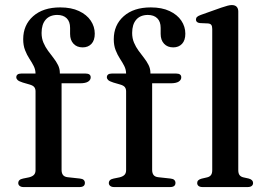

<svg xmlns="http://www.w3.org/2000/svg" viewBox="-20 -758 1078 778"><path d="M229.5 -69.5Q229.5 -56.5 235.2 -49Q241 -41.5 253.5 -40L304 -34.5Q314.5 -33.5 319.2 -28.8Q324 -24 324 -17Q324 0 302 0H75.5Q65.5 0 59.8 -4.5Q54 -9 54 -16Q54 -23.5 58.8 -28Q63.5 -32.5 73.5 -34.5L98 -39.5Q111.5 -43 117.8 -49.8Q124 -56.5 124 -68.5V-388Q124 -398 119 -404.8Q114 -411.5 100 -415.5L72.5 -423.5Q56.5 -428.5 51.2 -433.8Q46 -439 46 -445Q46 -452 51 -456Q56 -460 66.5 -460H148.5L124 -442V-459Q124 -475.5 116.8 -490Q109.5 -504.5 99.2 -520Q89 -535.5 81.5 -554.8Q74 -574 74 -599Q74 -656.5 114.2 -692.2Q154.5 -728 224 -728Q269 -728 300.2 -713.2Q331.5 -698.5 347.8 -674.2Q364 -650 364 -621.5Q364 -594.5 350.5 -580.2Q337 -566 315 -566Q291.5 -566 277.8 -580.8Q264 -595.5 264 -620.5V-645Q264 -670.5 250.2 -684Q236.5 -697.5 211.5 -697.5Q181 -697 164.8 -678Q148.5 -659 148.5 -624.5Q148.5 -603 156 -585.2Q163.5 -567.5 174.5 -552.5Q185.5 -537.5 196.5 -523.5Q207.5 -509.5 215 -494.5Q222.5 -479.5 222.5 -462.5V-441.5L208.5 -460H326.5Q337 -460 342.2 -456.2Q347.5 -452.5 347.5 -444.5Q347.5 -434 337 -427.2Q326.5 -420.5 304 -420.5H229.5ZM596.5 -69.5Q596.5 -56.5 602.2 -49Q608 -41.5 620.5 -40L671 -34.5Q681.5 -33.5 686.2 -28.8Q691 -24 691 -17Q691 0 669 0H442.5Q432.5 0 426.8 -4.5Q421 -9 421 -16Q421 -23.5 425.8 -28Q430.5 -32.5 440.5 -34.5L465 -39.5Q478.5 -43 484.8 -49.8Q491 -56.5 491 -68.5V-388Q491 -398 486 -404.8Q481 -411.5 467 -415.5L439.5 -423.5Q423.5 -428.5 418.2 -433.8Q413 -439 413 -445Q413 -452 418 -456Q423 -460 433.5 -460H515.5L491 -442V-459Q491 -475.5 483.8 -490Q476.5 -504.5 466.2 -520Q456 -535.5 448.5 -554.8Q441 -574 441 -599Q441 -656.5 481.2 -692.2Q521.5 -728 591 -728Q636 -728 667.2 -713.2Q698.5 -698.5 714.8 -674.2Q731 -650 731 -621.5Q731 -594.5 717.5 -580.2Q704 -566 682 -566Q658.5 -566 644.8 -580.8Q631 -595.5 631 -620.5V-645Q631 -670.5 617.2 -684Q603.5 -697.5 578.5 -697.5Q548 -697 531.8 -678Q515.5 -659 515.5 -624.5Q515.5 -603 523 -585.2Q530.5 -567.5 541.5 -552.5Q552.5 -537.5 563.5 -523.5Q574.5 -509.5 582 -494.5Q589.5 -479.5 589.5 -462.5V-441.5L575.5 -460H693.5Q704 -460 709.2 -456.2Q714.5 -452.5 714.5 -444.5Q714.5 -434 704 -427.2Q693.5 -420.5 671 -420.5H596.5ZM945.5 -711.5V-69Q945.5 -55.5 950.5 -48.8Q955.5 -42 965.5 -39.5L988 -34.5Q997 -32 1001.2 -27.5Q1005.5 -23 1005.5 -16.5Q1005.5 -9 1000 -4.5Q994.5 0 982.5 0H801.5Q790 0 784.5 -4.5Q779 -9 779 -16.5Q779 -23 783.2 -27.2Q787.5 -31.5 796.5 -34L820 -39.5Q830 -42 835 -48.8Q840 -55.5 840 -69V-640.5Q840 -652 836.2 -657Q832.5 -662 823.5 -663L790 -664.5Q781.5 -665.5 777.8 -669.2Q774 -673 774 -678.5Q774 -685 778.2 -689.2Q782.5 -693.5 793.5 -697.5L876.5 -727Q892.5 -732.5 902.5 -735Q912.5 -737.5 919 -737.5Q932.5 -737.5 939 -730.5Q945.5 -723.5 945.5 -711.5Z"/></svg>

Font: Fraunces 12pt
Style: Regular
Weight: 400
Version: Version 1.000;[b76b70a41]